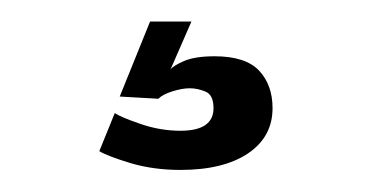

<svg xmlns="http://www.w3.org/2000/svg" viewBox="-20 -14 345 174"><path d="M143.5 140Q119 140 98.2 133.8Q77.5 127.5 70 123L84 88.5Q89 92 107 98.2Q125 104.5 143.5 104.5Q173.5 104.5 173.5 84Q173.5 72 166.2 69Q159 66 152 66Q145 66 136.2 68.8Q127.5 71.5 123.5 75.5L88.5 73.5L116 5.5H153.5L134.5 49Q137 45.5 147 41.2Q157 37 174.5 37Q202.5 37 214.8 50Q227 63 227 84Q227 110 204.8 125Q182.5 140 143.5 140Z"/></svg>

Font: Imbue 10pt
Style: Bold
Weight: 700
Designer: Tyler Finck
Foundry: Etcetera Type Company
Version: Version 1.102; ttfautohint (v1.8.3)